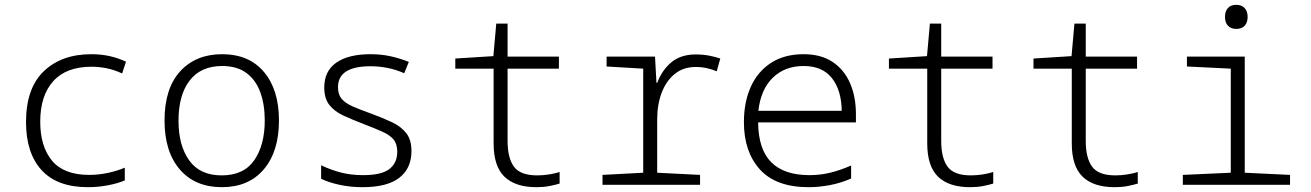

<svg xmlns="http://www.w3.org/2000/svg" viewBox="-20 -767 5440 797"><path d="M345 10Q217 10 152.5 -61Q88 -132 88 -260Q88 -401 162 -471.5Q236 -542 359 -542Q400 -542 435.5 -534Q471 -526 503 -511L487 -462Q455 -477 423.5 -483.5Q392 -490 360 -490Q255 -490 201 -430Q147 -370 147 -262Q147 -159 196 -100Q245 -41 350 -41Q390 -41 429 -49.5Q468 -58 498 -71V-18Q470 -6 429 2Q388 10 345 10Z M901 10Q790 10 726.5 -63.5Q663 -137 663 -267Q663 -400 728 -471Q793 -542 902 -542Q1014 -542 1076 -468Q1138 -394 1138 -267Q1138 -138 1075 -64Q1012 10 901 10ZM900 -39Q992 -39 1035.5 -102Q1079 -165 1079 -267Q1079 -333 1060.5 -384Q1042 -435 1003 -464Q964 -493 902 -493Q814 -493 767.5 -433Q721 -373 721 -266Q721 -163 765.5 -101Q810 -39 900 -39Z M1485 10Q1434 10 1388.5 0Q1343 -10 1313 -25V-81Q1350 -63 1392.5 -51.5Q1435 -40 1487 -40Q1564 -40 1596.5 -65.5Q1629 -91 1629 -137Q1629 -169 1614 -187.5Q1599 -206 1568 -220Q1537 -234 1490 -252Q1443 -270 1406 -287Q1369 -304 1347.5 -331Q1326 -358 1326 -404Q1326 -472 1376 -507Q1426 -542 1518 -542Q1562 -542 1601 -533.5Q1640 -525 1677 -510L1658 -463Q1624 -478 1589 -485Q1554 -492 1518 -492Q1383 -492 1383 -405Q1383 -375 1398 -357Q1413 -339 1443.5 -325.5Q1474 -312 1519 -296Q1571 -277 1608.5 -259Q1646 -241 1667 -213.5Q1688 -186 1688 -140Q1688 -68 1637.5 -29Q1587 10 1485 10Z M2207 10Q2119 10 2074 -33.5Q2029 -77 2029 -172V-482H1870V-524L2028 -534L2040 -669H2087V-532H2300V-482H2087V-182Q2087 -111 2113.5 -75Q2140 -39 2210 -39Q2235 -39 2259.5 -43Q2284 -47 2303 -53V-5Q2283 1 2259.5 5.5Q2236 10 2207 10Z M2481 0V-41L2650 -50V-482L2498 -491V-532H2699L2705 -423H2708Q2728 -476 2767 -508.5Q2806 -541 2868 -541Q2898 -541 2924 -536Q2950 -531 2970 -524L2955 -471Q2937 -479 2914.5 -484Q2892 -489 2868 -489Q2817 -489 2781.5 -460.5Q2746 -432 2727 -383Q2708 -334 2708 -271V-50L2886 -41V0Z M3337 10Q3201 10 3134.5 -63.5Q3068 -137 3068 -260Q3068 -343 3096.5 -406.5Q3125 -470 3180.5 -506Q3236 -542 3316 -542Q3388 -542 3436 -510Q3484 -478 3508.5 -422Q3533 -366 3533 -292V-259H3127Q3128 -147 3181.5 -93.5Q3235 -40 3340 -40Q3386 -40 3428 -50.5Q3470 -61 3513 -80V-26Q3470 -7 3424.5 1.5Q3379 10 3337 10ZM3474 -307Q3473 -392 3433.5 -442.5Q3394 -493 3316 -493Q3238 -493 3188 -444.5Q3138 -396 3128 -307Z M4007 10Q3919 10 3874 -33.5Q3829 -77 3829 -172V-482H3670V-524L3828 -534L3840 -669H3887V-532H4100V-482H3887V-182Q3887 -111 3913.5 -75Q3940 -39 4010 -39Q4035 -39 4059.5 -43Q4084 -47 4103 -53V-5Q4083 1 4059.5 5.5Q4036 10 4007 10Z M4607 10Q4519 10 4474 -33.5Q4429 -77 4429 -172V-482H4270V-524L4428 -534L4440 -669H4487V-532H4700V-482H4487V-182Q4487 -111 4513.5 -75Q4540 -39 4610 -39Q4635 -39 4659.5 -43Q4684 -47 4703 -53V-5Q4683 1 4659.5 5.5Q4636 10 4607 10Z M5112 -647Q5090 -647 5077.5 -660Q5065 -673 5065 -697Q5065 -720 5077 -733.5Q5089 -747 5112 -747Q5134 -747 5146.5 -733.5Q5159 -720 5159 -697Q5159 -674 5147 -660.5Q5135 -647 5112 -647ZM4890 0V-41L5089 -50V-482L4907 -491V-532H5147V-50L5335 -41V0Z"/></svg>

Font: Noto Sans Mono Light
Style: Regular
Weight: 300
Designer: Monotype Design Team
Foundry: Monotype Imaging Inc.
Version: Version 2.014; ttfautohint (v1.8.4.7-5d5b)